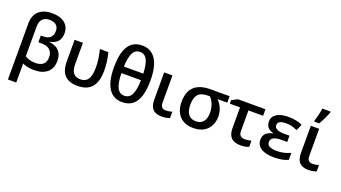

<svg xmlns="http://www.w3.org/2000/svg" viewBox="-75 -1526 4424 2492"><g transform="rotate(20 2137.5 -280.5)"><path d="M330.1 -765.1Q440.4 -765.1 504.2 -714.4Q567.9 -663.6 567.9 -573.2Q567.9 -430.2 419.9 -404.8V-401.9Q603 -380.4 603 -206.1Q603 -102.5 538.6 -46.4Q474.1 9.8 360.8 9.8Q261.2 9.8 196.8 -22V240.2H82V-535.2Q82 -645 147.2 -705.1Q212.4 -765.1 330.1 -765.1ZM328.1 -672.9Q196.8 -672.9 196.8 -525.9V-121.1Q264.2 -83 339.8 -83Q485.8 -83 485.8 -214.8Q485.8 -279.3 446.5 -314.2Q407.2 -349.1 333 -349.1H288.1V-441.9H323.2Q385.7 -441.9 418.9 -473.4Q452.1 -504.9 452.1 -563Q452.1 -616.2 419.2 -644.5Q386.2 -672.9 328.1 -672.9Z M957 9.8Q838.4 9.8 778.8 -52.2Q719.2 -114.3 719.2 -245.1V-540H834V-245.1Q834 -165.5 864.7 -124.3Q895.5 -83 962.9 -83Q1035.2 -83 1068.6 -135Q1102.1 -187 1102.1 -297.9Q1102.1 -351.1 1095.2 -404.5Q1088.4 -458 1068.8 -540H1185.1Q1204.1 -465.8 1210.7 -409.4Q1217.3 -353 1217.3 -293.9Q1217.3 -141.1 1153.1 -65.7Q1088.9 9.8 957 9.8Z M1825.2 -380.9Q1825.2 -183.1 1762.7 -86.7Q1700.2 9.8 1571.8 9.8Q1448.7 9.8 1384.8 -89.4Q1320.8 -188.5 1320.8 -380.9Q1320.8 -579.1 1383.5 -675Q1446.3 -771 1571.8 -771Q1696.3 -771 1760.7 -671.9Q1825.2 -572.8 1825.2 -380.9ZM1571.8 -78.1Q1641.1 -78.1 1673.1 -143.6Q1705.1 -209 1708 -341.8H1438Q1439.9 -205.6 1472.4 -141.8Q1504.9 -78.1 1571.8 -78.1ZM1572.8 -683.1Q1505.4 -683.1 1474.4 -619.9Q1443.4 -556.6 1439 -432.1H1707Q1702.6 -556.6 1671.1 -619.9Q1639.6 -683.1 1572.8 -683.1Z M2070.8 -540V-164.1Q2070.8 -83 2142.1 -83Q2185.5 -83 2230 -96.2V-9.8Q2211.9 -1.5 2182.1 4.2Q2152.3 9.8 2120.1 9.8Q2035.6 9.8 1995.8 -33.2Q1956.1 -76.2 1956.1 -163.1V-540Z M2813 -240.2Q2813 -166 2781.7 -108.9Q2750.5 -51.8 2692.4 -21Q2634.3 9.8 2555.2 9.8Q2435.1 9.8 2366.9 -61.3Q2298.8 -132.3 2298.8 -259.8Q2298.8 -540 2598.1 -540H2859.9V-451.2H2726.1Q2813 -361.8 2813 -240.2ZM2418 -259.8Q2418 -174.8 2453.9 -129.4Q2489.7 -84 2557.1 -84Q2623 -84 2658.9 -126.2Q2694.8 -168.5 2694.8 -249Q2694.8 -367.7 2621.1 -451.2H2593.3Q2498.5 -451.2 2458.3 -405.8Q2418 -360.4 2418 -259.8Z M3152.8 -450.2V-167Q3152.8 -82 3234.9 -82Q3278.3 -82 3323.7 -95.2V-8.8Q3274.4 11.2 3212.9 11.2Q3122.1 11.2 3079.3 -32.2Q3036.6 -75.7 3036.6 -162.1V-450.2H2896V-499L2974.6 -540H3355V-450.2Z M3765.6 -324.2V-237.8H3688.5Q3612.3 -237.8 3576.9 -217.5Q3541.5 -197.3 3541.5 -157.2Q3541.5 -81.1 3678.7 -81.1Q3772.9 -81.1 3864.7 -123V-26.9Q3790.5 9.8 3670.9 9.8Q3552.7 9.8 3490.2 -31.5Q3427.7 -72.8 3427.7 -147.9Q3427.7 -199.2 3457.8 -231.2Q3487.8 -263.2 3552.7 -278.8V-284.2Q3450.7 -310.5 3450.7 -408.2Q3450.7 -474.6 3510 -512.2Q3569.3 -549.8 3670.9 -549.8Q3778.3 -549.8 3865.7 -511.2L3827.6 -423.8Q3773.4 -447.3 3740 -454.1Q3706.5 -460.9 3671.9 -460.9Q3556.6 -460.9 3556.6 -396Q3556.6 -358.9 3592 -341.6Q3627.4 -324.2 3701.7 -324.2Z M3981.9 0ZM4096.7 -540V-164.1Q4096.7 -83 4168 -83Q4211.4 -83 4255.9 -96.2V-9.8Q4237.8 -1.5 4208 4.2Q4178.2 9.8 4146 9.8Q4061.5 9.8 4021.7 -33.2Q3981.9 -76.2 3981.9 -163.1V-540ZM4003.9 -620.1Q4017.1 -660.2 4029.3 -712.2Q4041.5 -764.2 4045.9 -800.8H4160.2V-789.1Q4148.4 -754.4 4123.5 -702.1Q4098.6 -649.9 4072.3 -606H4003.9Z"/></g></svg>

Font: Open Sans Semibold
Style: Regular
Weight: 600
Foundry: Ascender Corporation
Version: Version 1.10; ttfautohint (v1.5.65-e2d9)